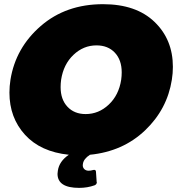

<svg xmlns="http://www.w3.org/2000/svg" viewBox="-20 -737 873 932"><path d="M25.8 -287.5Q25.8 -318.3 30.8 -350Q55.8 -505 177.9 -610.8Q300 -716.7 480 -716.7Q640.8 -716.7 730 -630.8Q819.2 -545 819.2 -412.5Q819.2 -381.7 814.2 -350Q791.7 -206.7 684.2 -104.2Q576.7 -1.7 416.7 14.2Q385.8 34.2 382.5 58.3Q382.5 60 382.1 61.7Q381.7 63.3 381.7 65Q381.7 76.7 389.6 84.2Q397.5 91.7 410.8 91.7Q420 91.7 431.7 88.3Q433.3 87.5 436.7 87.5Q445 87.5 445.8 95.8L449.2 145.8Q449.2 146.7 450 148.3Q450 149.2 450 150L449.2 151.7Q448.3 158.3 439.2 162.5Q404.2 175 364.2 175Q259.2 175 259.2 106.7Q259.2 101.7 260.8 91.7Q267.5 45.8 314.2 14.2Q176.7 0 101.3 -82.9Q25.8 -165.8 25.8 -287.5ZM274.2 -314.2Q274.2 -254.2 307.5 -218.8Q340.8 -183.3 395.8 -183.3Q459.2 -183.3 507.9 -229.2Q556.7 -275 568.3 -350Q570.8 -368.3 570.8 -385.8Q570.8 -445.8 537.5 -481.3Q504.2 -516.7 448.3 -516.7Q385 -516.7 336.7 -470.8Q288.3 -425 276.7 -350Q274.2 -331.7 274.2 -314.2Z"/></svg>

Font: BoonTook Mon
Style: Italic
Weight: 400
Italic angle: -9°
Designer: Sungsit Sawaiwan
Foundry: FontUni
Version: Version 3.0